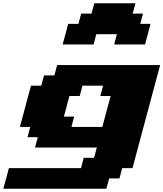

<svg xmlns="http://www.w3.org/2000/svg" viewBox="-54 -1020 991 1165"><path d="M-33.7 125H591.3L608.4 62.5H670.9L687.5 0H750Q777.8 -104 833.7 -312.3Q889.6 -520.5 917.5 -625H292.5L275.9 -562.5H213.4L196.3 -500H133.8Q122.6 -458 100.3 -375Q78.1 -292 66.9 -250H129.4L112.8 -187.5H175.3L158.7 -125H533.7L516.6 -62.5H454.1L437.5 0H0Q-5.4 21 -16.6 62.5Q-27.8 104 -33.7 125ZM566.9 -250H379.4L396 -312.5H333.5Q339.4 -333 350.6 -375Q361.8 -417 367.2 -437.5H429.7L446.3 -500H571.3L554.7 -437.5H617.2ZM638.7 -750H826.2Q831.5 -770.5 842.8 -812.5Q854 -854.5 859.4 -875H796.9L813.5 -937.5H751L768.1 -1000H518.1L501 -937.5H438.5L421.9 -875H359.4Q354 -854 343 -812.5Q332 -771 326.2 -750H513.7L530.3 -812.5H655.3Z"/></svg>

Font: Faithful 32x
Style: BoldOblique
Weight: 400
Foundry: Faithful Resource Pack
Version: Version 1.0; January 27, 2023